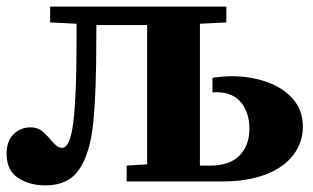

<svg xmlns="http://www.w3.org/2000/svg" viewBox="-20 -550 950 582"><path d="M364 -48 426 -52V-474H272V-434Q272 -267 262.5 -176Q253 -85 220 -36.5Q187 12 118 12Q69 12 34.5 -11Q0 -34 0 -84Q0 -123 21.5 -143.5Q43 -164 72 -164Q92 -164 105 -154.5Q118 -145 133 -127Q144 -114 151.5 -108Q159 -102 168 -102Q193 -102 202.5 -181.5Q212 -261 212 -422V-478L132 -482V-530H666V-482L586 -478V-48H616Q676 -48 706 -78.5Q736 -109 736 -160Q736 -212 707.5 -243Q679 -274 624 -270V-314Q656 -319 682 -319Q738 -319 787.5 -302Q837 -285 867.5 -250.5Q898 -216 898 -166Q898 -118 869 -80Q840 -42 785 -21Q730 0 654 0H364Z"/></svg>

Font: Minipax
Style: Bold
Weight: 700
Designer: Raphaël Ronot, Igor Stepanchenko (Cyrillic)
Foundry: steppetype
Version: Version 1.002